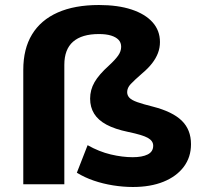

<svg xmlns="http://www.w3.org/2000/svg" viewBox="-20 -736 809 767"><path d="M511 11Q472 11 431.5 4.5Q391 -2 354.5 -14.5Q318 -27 287 -46L330 -156Q376 -130 422.5 -119Q469 -108 510 -108Q548 -108 570 -119Q592 -130 592 -154Q592 -173 571 -185Q550 -197 492 -209Q439 -220 405.5 -238Q372 -256 356 -282Q340 -308 340 -342Q340 -377 357.5 -407.5Q375 -438 415 -474Q440 -497 452 -514Q464 -531 464 -549Q464 -566 453.5 -577Q443 -588 423.5 -594Q404 -600 375 -600Q307 -600 272 -569.5Q237 -539 237 -477V0H73V-457Q73 -541 108 -598.5Q143 -656 210.5 -686Q278 -716 375 -716Q451 -716 505.5 -698Q560 -680 589.5 -647Q619 -614 619 -568Q619 -545 611 -524Q603 -503 587.5 -483Q572 -463 547 -442Q516 -415 502 -400Q488 -385 488 -368Q488 -355 497 -345.5Q506 -336 528.5 -328Q551 -320 591 -310Q669 -290 706 -254Q743 -218 743 -160Q743 -108 714 -69.5Q685 -31 633 -10Q581 11 511 11Z"/></svg>

Font: Nunito Sans 10pt SemiExpanded ExtraBold
Style: Regular
Weight: 800
Width: 6
Designer: Vernon Adams
Foundry: Vernon Adams
Version: Version 3.101;gftools[0.9.27]